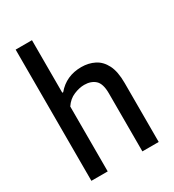

<svg xmlns="http://www.w3.org/2000/svg" viewBox="-193 -916 926 1024"><g transform="rotate(-30 270.0 -404.0)"><path d="M65 0V-808H165.5V-484.5H171Q228 -552.5 321 -552.5Q365.5 -552.5 401.5 -534.2Q437.5 -516 458.5 -474.8Q479.5 -433.5 479.5 -363V0H379V-357.5Q379 -417 353.8 -439.8Q328.5 -462.5 287 -462.5Q257 -462.5 222.8 -448.2Q188.5 -434 165.5 -399.5V0Z"/></g></svg>

Font: Encode Sans SmCnd Md
Style: Regular
Weight: 500
Width: 4
Designer: Multiple Designers
Foundry: Impallari Type
Version: Version 3.002; ttfautohint (v1.8.3) -l 8 -r 50 -G 200 -x 14 